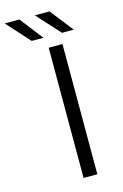

<svg xmlns="http://www.w3.org/2000/svg" viewBox="-206 -939 640 997"><g transform="rotate(-15 114.0 -440.5)"><path d="M38 -757 -74 -881H5L101 -757ZM201 -757 88 -881H167L264 -757ZM114 0V-700H188V0Z"/></g></svg>

Font: mBank
Style: Regular
Weight: 400
Designer: Julieta Ulanovsky
Foundry: Julieta Ulanovsky
Version: Version 7.200;PS 007.200;hotconv 1.0.88;makeotf.lib2.5.64775